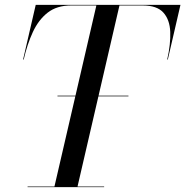

<svg xmlns="http://www.w3.org/2000/svg" viewBox="-20 -770 762 790"><path d="M216.5 -376.5H508.5V-373.5H216.5ZM93.5 -2.5H204L376.5 -747.5H272.5Q214 -747.5 176.2 -718Q138.5 -688.5 115.2 -638.2Q92 -588 77.5 -525H75L127 -750H722.5L670.5 -525H668Q682.5 -588.5 680.5 -638.8Q678.5 -689 652.2 -718.2Q626 -747.5 567.5 -747.5H471.5L299 -2.5H408.5V0H93.5Z"/></svg>

Font: Bodoni* 72pt
Style: Italic
Weight: 400
Italic angle: -13°
Version: Version 2.3